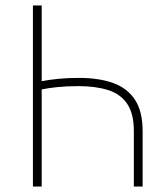

<svg xmlns="http://www.w3.org/2000/svg" viewBox="-20 -680 612 700"><path d="M100 0V-660H132V-384Q158 -389 191.5 -392.5Q225 -396 268 -396Q340 -396 392 -377.5Q444 -359 472 -316.5Q500 -274 500 -202V0H468V-202Q468 -265 444 -301Q420 -337 374.5 -351.5Q329 -366 266 -366Q223 -366 189.5 -362.5Q156 -359 132 -354V0Z"/></svg>

Font: Source Sans 3 Variable
Style: Regular
Weight: 200
Designer: Paul D. Hunt
Foundry: Adobe Systems Incorporated
Version: Version 3.026